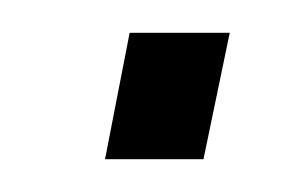

<svg xmlns="http://www.w3.org/2000/svg" viewBox="-20 -358 185 117"><path d="M44 -261 59 -338H120L104 -261Z"/></svg>

Font: Saira ExtraCondensed Light
Style: Italic
Weight: 300
Width: 2
Italic angle: -12°
Designer: Hector Gatti with collaboration of the Omnibus-Type team
Foundry: Omnibus-Type
Version: Version 1.101